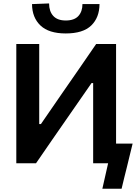

<svg xmlns="http://www.w3.org/2000/svg" viewBox="-20 -976 826 1148"><path d="M373 -776Q272 -776 222 -823.5Q172 -871 171.5 -951.5L273.5 -955.5Q273.5 -908 298.5 -880.8Q323.5 -853.5 373 -853.5Q424 -853.5 448.5 -880.2Q473 -907 473 -951.5H575Q574.5 -871 525.5 -823.5Q476.5 -776 373 -776ZM77.5 0V-713H214.5V-234H224.5L353 -420.5Q401.5 -490 451.2 -562.2Q501 -634.5 555 -713H674V-117.5H773Q764.5 -83 756 -48.2Q747.5 -13.5 739.5 20Q731 52.5 723 86Q715 119.5 707 152.5H592L626.5 0H537V-479.5H527.5L398 -293Q339 -208 289.8 -137Q240.5 -66 195.5 0Z"/></svg>

Font: Commissioner SemiBold
Style: Regular
Weight: 600
Designer: Kostas Bartsokas
Foundry: Kostas Bartsokas
Version: Version 1.000; ttfautohint (v1.8.3)